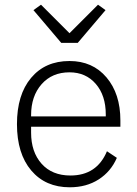

<svg xmlns="http://www.w3.org/2000/svg" viewBox="-20 -783 583 815"><path d="M310 -601H240L122 -740L154 -763L275 -642L396 -763L428 -740ZM276 12Q173 12 112.5 -59.5Q52 -131 52 -256Q52 -381 112 -452.5Q172 -524 275 -524Q373 -524 432 -454.5Q491 -385 491 -272V-245H112V-220Q112 -138 156.5 -88Q201 -38 279 -38Q391 -38 434 -141L476 -113Q451 -55 399 -21.5Q347 12 276 12ZM275 -476Q201 -476 156.5 -425.5Q112 -375 112 -294V-289H429V-297Q429 -378 386.5 -427Q344 -476 275 -476Z"/></svg>

Font: IBM Plex Sans Light
Style: Regular
Weight: 300
Designer: Mike Abbink, Paul van der Laan, Pieter van Rosmalen
Foundry: Bold Monday
Version: Version 3.0